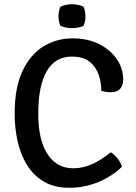

<svg xmlns="http://www.w3.org/2000/svg" viewBox="-20 -878 644 911"><path d="M460.5 -447Q461 -485 448.5 -522.5Q436 -560 405.5 -584.8Q375 -609.5 321 -609.5Q242 -609.5 201.8 -540.2Q161.5 -471 161.5 -338Q161.5 -214 205.5 -146.8Q249.5 -79.5 327 -79.5Q374 -79.5 418 -99.5Q462 -119.5 505.5 -155.5Q523 -144.5 538.5 -125Q554 -105.5 558.5 -87Q531 -59.5 492.5 -36.8Q454 -14 407.2 -0.5Q360.5 13 309 13Q237.5 13 187.8 -16.5Q138 -46 107.5 -96.2Q77 -146.5 63.2 -209.2Q49.5 -272 49.5 -338.5Q49.5 -463 87.2 -542Q125 -621 187.2 -658.5Q249.5 -696 323.5 -696Q397.5 -696 451.5 -668.2Q505.5 -640.5 535 -596.2Q564.5 -552 564.5 -501Q564.5 -474 550.5 -457.2Q536.5 -440.5 504 -440.5Q492 -440.5 482.2 -442.2Q472.5 -444 460.5 -447ZM257.5 -801Q257.5 -812 259.8 -824.2Q262 -836.5 266.5 -845.5Q275.5 -851 291.2 -854.5Q307 -858 321.5 -858Q335.5 -858 352 -854.5Q368.5 -851 376.5 -845.5Q381 -836.5 383.2 -824Q385.5 -811.5 385.5 -801Q385.5 -776 376.5 -756Q369.5 -751 352.5 -747.8Q335.5 -744.5 321.5 -744.5Q307 -744.5 291 -747.8Q275 -751 266.5 -756Q257.5 -776 257.5 -801Z"/></svg>

Font: Signika Light
Style: Regular
Weight: 400
Version: Version 2.003;gftools[0.9.32]